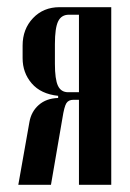

<svg xmlns="http://www.w3.org/2000/svg" viewBox="-20 -515 361 535"><path d="M290 0H200V-237H185Q171 -237 165 -227.5Q159 -218 154 -186L122 0H31L62 -175Q67 -204 88 -222.5Q109 -241 142 -242V-248Q94 -253 68.5 -282.5Q43 -312 43 -353V-388Q43 -434 72 -464.5Q101 -495 146 -495H290ZM133 -337Q133 -294 141.5 -276Q150 -258 170 -258H200V-474H172Q151 -474 142 -455.5Q133 -437 133 -392Z"/></svg>

Font: Moniqa Narrow Heading
Style: Bold
Weight: 700
Width: 4
Designer: Rajesh Rajput
Foundry: Rajesh Rajput
Version: Version 1.000